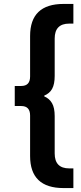

<svg xmlns="http://www.w3.org/2000/svg" viewBox="-20 -762 410 976"><path d="M205 -272Q231 -261 244.5 -237.5Q258 -214 258 -172V18Q258 94 332 94H353V194H303Q133 194 133 31V-175Q133 -223 88 -223H55V-325H88Q133 -325 133 -373V-579Q133 -742 303 -742H353V-642H332Q258 -642 258 -566V-376Q258 -334 245 -310.5Q232 -287 205 -276Z"/></svg>

Font: CMG Sans SemiBold
Style: Regular
Weight: 600
Designer: Julieta Ulanovsky
Foundry: Julieta Ulanovsky
Version: Version 7.200